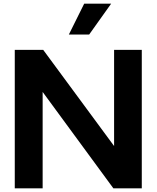

<svg xmlns="http://www.w3.org/2000/svg" viewBox="-20 -1020 848 1040"><path d="M463 -833 582 -1000H436L353 -833ZM748 -750H598V-229L214 -750H60V0H211V-522L594 0H748Z"/></svg>

Font: Oakes Bold
Style: Regular
Weight: 700
Designer: Samuel Oakes
Foundry: Samuel Oakes
Version: Version 1.003;PS 001.003;hotconv 1.0.88;makeotf.lib2.5.64775